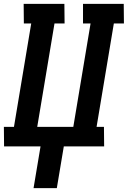

<svg xmlns="http://www.w3.org/2000/svg" viewBox="-25 -755 659 990"><path d="M148 215 184 0H-4L-5 -101H47L136 -634H98L97 -735H307L308 -634H256L167 -101H353L442 -634H403V-735H613L614 -634H562L473 -101H511L512 0H304L268 215Z"/></svg>

Font: Iosevka Etoile
Style: Bold Italic
Weight: 700
Italic angle: -9°
Designer: Belleve Invis
Foundry: Belleve Invis
Version: Version 28.1.0; ttfautohint (v1.8.4)